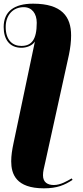

<svg xmlns="http://www.w3.org/2000/svg" viewBox="-28 -785 450 1045"><path d="M211 240C284 240 324 222 367 194L362 186C338 200 302 222 265 222C232 222 206 208 206 169C206 148 211 130 219 95L347 -486C355 -524 359 -560 359 -592C359 -694 309 -765 152 -765C48 -765 -8 -722 -8 -638C-8 -573 22 -525 89 -525C114 -525 147 -535 162 -559L45 -3C38 31 33 61 33 93C33 162 59 240 211 240ZM88 -535C39 -535 3 -568 3 -638C3 -703 43 -746 101 -746C146 -746 172 -711 172 -661C172 -568 143 -535 88 -535Z"/></svg>

Font: Noto Serif Display Black
Style: Italic
Weight: 900
Italic angle: -12°
Designer: Monotype Design Team
Foundry: Monotype Imaging Inc.
Version: Version 2.009